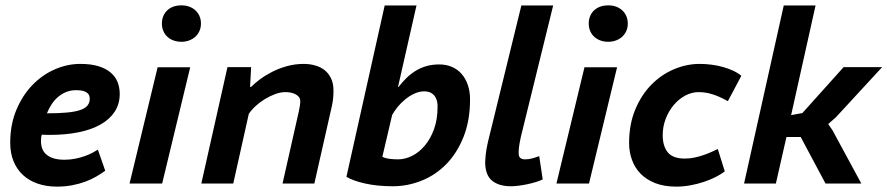

<svg xmlns="http://www.w3.org/2000/svg" viewBox="-20 -693 3351 725"><path d="M377.4 -48.3Q361.8 -37.1 343 -26.1Q324.2 -15.1 301.5 -6.8Q278.8 1.5 252.2 6.6Q225.6 11.7 194.8 11.7Q155.3 11.7 122.6 0.5Q89.8 -10.7 66.9 -32Q43.9 -53.2 31.2 -84Q18.6 -114.7 18.6 -153.8Q18.6 -222.2 41.5 -277.3Q64.5 -332.5 101.8 -371.3Q139.2 -410.2 186.5 -430.9Q233.9 -451.7 283.2 -451.7Q323.7 -451.7 352.1 -442.9Q380.4 -434.1 398.2 -418.7Q416 -403.3 424.1 -382.8Q432.1 -362.3 432.1 -338.4Q432.1 -300.8 413.6 -272Q395 -243.2 360.6 -223.4Q326.2 -203.6 277.1 -193.6Q228 -183.6 167.5 -183.6Q160.6 -183.6 153.6 -183.8Q146.5 -184.1 138.2 -184.6Q135.7 -179.2 135.3 -172.4Q134.8 -165.5 134.8 -160.2Q134.8 -124.5 158 -107.2Q181.2 -89.8 223.1 -89.8Q244.6 -89.8 264.2 -93.8Q283.7 -97.7 300 -103.5Q316.4 -109.4 328.9 -116Q341.3 -122.6 349.6 -127.9ZM267.6 -352.5Q247.6 -352.5 230.7 -345.9Q213.9 -339.4 200 -327.6Q186 -315.9 175.3 -299.8Q164.6 -283.7 157.2 -265.1Q202.6 -265.1 233.4 -268.1Q264.2 -271 283.2 -277.6Q302.2 -284.2 310.5 -294.7Q318.8 -305.2 318.8 -319.8Q318.8 -324.7 317.4 -330.6Q315.9 -336.4 310.5 -341.3Q305.2 -346.2 295.2 -349.4Q285.2 -352.5 267.6 -352.5Z M575.2 -439H698.2L592.3 0H469.2ZM591.3 -604Q591.3 -620.6 597.2 -633.5Q603 -646.5 613 -655.3Q623 -664.1 636.5 -668.5Q649.9 -672.9 665 -672.9Q679.7 -672.9 692.9 -668.5Q706.1 -664.1 716.3 -655.3Q726.6 -646.5 732.7 -633.5Q738.8 -620.6 738.8 -604Q738.8 -587.9 732.7 -575Q726.6 -562 716.3 -553.2Q706.1 -544.4 692.9 -539.8Q679.7 -535.2 665 -535.2Q649.9 -535.2 636.5 -539.8Q623 -544.4 613 -553.2Q603 -562 597.2 -575Q591.3 -587.9 591.3 -604Z M1046.9 0 1108.4 -272.5Q1113.8 -296.4 1113.8 -311Q1113.8 -327.1 1097.4 -336.2Q1081.1 -345.2 1057.6 -345.2Q1039.1 -345.2 1018.8 -337.6Q998.5 -330.1 979.5 -318.4Q960.4 -306.6 944.6 -292Q928.7 -277.3 919.4 -262.7L860.8 0H740.2L838.9 -439.5H928.2L924.3 -364.7H928.2Q940.9 -377.9 961.2 -393.1Q981.4 -408.2 1007.1 -421.4Q1032.7 -434.6 1063.2 -443.1Q1093.8 -451.7 1127.4 -451.7Q1149.4 -451.7 1169.7 -446Q1189.9 -440.4 1205.3 -428.5Q1220.7 -416.5 1230 -397.2Q1239.3 -377.9 1239.3 -351.1Q1239.3 -338.4 1238 -323.5Q1236.8 -308.6 1233.4 -293.5L1167 0Z M1432.6 -672.4H1552.7L1482.9 -364.7H1484.9Q1499 -382.8 1514.6 -398.2Q1530.3 -413.6 1548.6 -425Q1566.9 -436.5 1589.1 -443.1Q1611.3 -449.7 1638.7 -449.7Q1665 -449.7 1686.5 -440.4Q1708 -431.2 1723.1 -413.8Q1738.3 -396.5 1746.6 -372.1Q1754.9 -347.7 1754.9 -317.9Q1754.9 -237.3 1730.2 -175.8Q1705.6 -114.3 1665 -73Q1624.5 -31.7 1571.8 -10.7Q1519 10.3 1463.4 10.3Q1404.8 10.3 1358.9 0Q1313 -10.3 1288.1 -25.4ZM1423.8 -101.1Q1433.6 -95.7 1448.7 -93.5Q1463.9 -91.3 1483.4 -91.3Q1509.8 -91.3 1536.1 -104.5Q1562.5 -117.7 1584 -143.1Q1605.5 -168.5 1618.9 -205.3Q1632.3 -242.2 1632.3 -290Q1632.3 -306.6 1628.2 -317.6Q1624 -328.6 1616.9 -335.4Q1609.9 -342.3 1600.8 -345.2Q1591.8 -348.1 1582.5 -348.1Q1563.5 -348.1 1544.9 -339.6Q1526.4 -331.1 1510.3 -317.9Q1494.1 -304.7 1481.4 -289.1Q1468.8 -273.4 1460.9 -259.3Z M1946.8 -176.3Q1943.8 -162.1 1942.1 -152.8Q1940.4 -143.6 1939.7 -137Q1939 -130.4 1938.7 -125Q1938.5 -119.6 1938.5 -113.3Q1938.5 -91.3 1962.4 -91.3Q1976.6 -91.3 1990 -95Q2003.4 -98.6 2016.1 -103.5L2029.3 -15.6Q2020 -10.7 2005.1 -6.1Q1990.2 -1.5 1973.4 2.2Q1956.5 5.9 1939.5 8.1Q1922.4 10.3 1909.2 10.3Q1863.3 10.3 1837.6 -11.2Q1812 -32.7 1812 -81.5Q1812 -88.9 1814 -108.4Q1815.9 -127.9 1822.3 -156.2L1948.7 -672.4H2068.8Z M2187 -439H2310.1L2204.1 0H2081.1ZM2203.1 -604Q2203.1 -620.6 2209 -633.5Q2214.8 -646.5 2224.9 -655.3Q2234.9 -664.1 2248.3 -668.5Q2261.7 -672.9 2276.9 -672.9Q2291.5 -672.9 2304.7 -668.5Q2317.9 -664.1 2328.1 -655.3Q2338.4 -646.5 2344.5 -633.5Q2350.6 -620.6 2350.6 -604Q2350.6 -587.9 2344.5 -575Q2338.4 -562 2328.1 -553.2Q2317.9 -544.4 2304.7 -539.8Q2291.5 -535.2 2276.9 -535.2Q2261.7 -535.2 2248.3 -539.8Q2234.9 -544.4 2224.9 -553.2Q2214.8 -562 2209 -575Q2203.1 -587.9 2203.1 -604Z M2728.5 -311Q2720.2 -315.4 2708.7 -321.3Q2697.3 -327.1 2683.3 -332.5Q2669.4 -337.9 2653.1 -341.6Q2636.7 -345.2 2618.2 -345.2Q2592.3 -345.2 2567.9 -332.3Q2543.5 -319.3 2524.4 -296.9Q2505.4 -274.4 2493.9 -244.9Q2482.4 -215.3 2482.4 -182.6Q2482.4 -141.6 2501.5 -117.9Q2520.5 -94.2 2566.4 -94.2Q2584.5 -94.2 2602.8 -98.1Q2621.1 -102.1 2637.2 -107.7Q2653.3 -113.3 2667 -119.4Q2680.7 -125.5 2690.4 -130.4L2716.8 -45.9Q2702.6 -34.7 2682.1 -24.4Q2661.6 -14.2 2637.5 -6.1Q2613.3 2 2586.7 6.8Q2560.1 11.7 2534.2 11.7Q2487.3 11.7 2453.6 -1.7Q2419.9 -15.1 2398.2 -37.8Q2376.5 -60.5 2366 -90.3Q2355.5 -120.1 2355.5 -152.3Q2355.5 -223.6 2378.7 -279.3Q2401.9 -335 2439.7 -373.3Q2477.5 -411.6 2525.1 -431.6Q2572.8 -451.7 2622.1 -451.7Q2644.5 -451.7 2667.2 -448.7Q2689.9 -445.8 2710.4 -439.9Q2731 -434.1 2748.8 -425.8Q2766.6 -417.5 2779.3 -406.7Z M3003.4 -175.8H2949.7L2909.7 0H2789.6L2939.5 -672.4H3059.6L2967.3 -258.3L3009.8 -266.1L3165.5 -439.5H3311L3136.7 -250.5L3107.4 -224.6L3123.5 -201.2L3232.4 0H3097.2Z"/></svg>

Font: PT Astra Sans
Style: Bold Italic
Weight: 700
Italic angle: -16°
Designer: A.Korolkova, I. Chaeva
Foundry: ParaType Ltd
Version: Version 1.002W